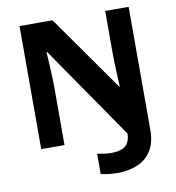

<svg xmlns="http://www.w3.org/2000/svg" viewBox="-97 -801 1007 1097"><g transform="rotate(-10 406.5 -252.0)"><path d="M496 210Q465 210 441 206.5Q417 203 400 199V81Q418 85 438 88Q458 91 481 91Q518 91 542 81.5Q566 72 578 51.5Q590 31 591 -2L220 -540H216Q218 -512 220 -474.5Q222 -437 223.5 -400Q225 -363 225 -336V0H90V-714H281L591 -274H594Q593 -302 591 -338.5Q589 -375 588 -411Q587 -447 587 -471V-714H723V0Q723 72 694.5 118.5Q666 165 615 187.5Q564 210 496 210Z"/></g></svg>

Font: Noto Sans Canadian Aboriginal
Style: Regular
Weight: 400
Designer: Monotype Design Team, Typotheque's Kevin King
Foundry: Monotype Imaging Inc.
Version: Version 2.002